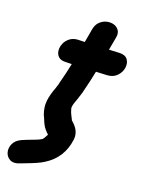

<svg xmlns="http://www.w3.org/2000/svg" viewBox="-210 -738 794 1067"><g transform="rotate(20 186.5 -204.5)"><path d="M46 245Q58 240 82.5 231Q107 222 133 210.5Q159 199 174 189Q268 131 282 19Q288 -27 251 -64Q240 -74 235 -79V-80Q229 -92 222.5 -105Q216 -118 214 -126Q209 -139 209 -146Q209 -157 217 -180Q219 -185 222.5 -194.5Q226 -204 227 -208Q234 -228 238 -243Q258 -322 269 -378L333 -381Q369 -383 390 -405Q411 -427 415 -454.5Q419 -482 405 -502Q391 -522 357 -521L295 -518L309 -595Q314 -621 302.5 -637.5Q291 -654 271 -659.5Q251 -665 229 -659.5Q207 -654 190 -637Q173 -620 168 -591L154 -512L116 -511Q88 -510 68.5 -495.5Q49 -481 40 -460Q31 -439 33 -418Q35 -397 49 -383.5Q63 -370 90 -371L128 -372Q119 -325 99 -249Q98 -241 93 -227Q92 -223 88.5 -213Q85 -203 83 -198Q67 -151 67 -118Q66 -99 72 -75Q78 -51 86 -38L95 -16Q101 -3 102 -2Q112 18 138 42Q124 71 116 76Q102 85 71.5 96Q41 107 13 119Q-22 134 -34 160.5Q-46 187 -39 211.5Q-32 236 -9.5 247.5Q13 259 46 245Z"/></g></svg>

Font: Balsamiq Sans
Style: Bold Italic
Weight: 700
Italic angle: -12°
Designer: Michael Angeles
Foundry: Balsamiq SRL
Version: Version 1.020; ttfautohint (v1.8.4.7-5d5b);gftools[0.9.26]